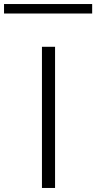

<svg xmlns="http://www.w3.org/2000/svg" viewBox="-128 -932 477 952"><path d="M80 0V-700H145V0ZM-108 -865V-912H329V-865Z"/></svg>

Font: Panamera
Style: Regular
Weight: 400
Designer: Bastien Sozeau
Foundry: NBR — Bastien Sozeau
Version: Version 3.002; ttfautohint (v1.8.4.7-5d5b);gftools[0.9.33]